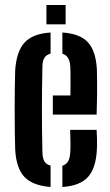

<svg xmlns="http://www.w3.org/2000/svg" viewBox="-20 -737 440 765"><path d="M40.5 -141.5Q39.5 -170 39 -211.2Q38.5 -252.5 38.5 -297.8Q38.5 -343 39 -385Q39.5 -427 40.5 -457Q45.5 -532.5 78.2 -567.8Q111 -603 181.5 -607.5V-523.5Q165 -519 157.2 -507Q149.5 -495 149 -473Q148 -428.5 147.5 -386Q147 -343.5 147 -301.5Q147 -259.5 147.5 -217.2Q148 -175 149 -130.5Q149.5 -106.5 157 -94Q164.5 -81.5 181.5 -77V8Q110 2.5 77.2 -32.2Q44.5 -67 40.5 -141.5ZM228.5 8V-76.5Q244 -81.5 251.2 -94Q258.5 -106.5 260 -130.5Q261 -146 260.8 -168.8Q260.5 -191.5 259.5 -219.5H365Q366 -205.5 366.5 -182.5Q367 -159.5 366 -141.5Q362.5 -67 330.5 -31.8Q298.5 3.5 228.5 8ZM190.5 -280.5V-356.5H260.5Q261 -383.5 261 -406.8Q261 -430 260.8 -447.2Q260.5 -464.5 260 -473Q258.5 -494 251 -506.2Q243.5 -518.5 228.5 -523V-607.5Q298.5 -603 330.2 -568.5Q362 -534 366 -461Q366.5 -448 366.8 -419.2Q367 -390.5 366.8 -354Q366.5 -317.5 365 -280.5ZM165 -640V-717H241.5V-640Z"/></svg>

Font: Big Shoulders Stencil Display Thin
Style: Bold
Weight: 700
Version: Version 2.001